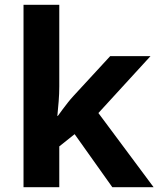

<svg xmlns="http://www.w3.org/2000/svg" viewBox="-20 -780 660 800"><path d="M227 -420Q227 -389 224.5 -358.5Q222 -328 219 -297H221Q231 -311 241.5 -325Q252 -339 263 -353Q274 -367 286 -380L439 -546H607L390 -309L620 0H448L291 -221L227 -170V0H78V-760H227Z"/></svg>

Font: Noto Sans Sundanese
Style: Regular
Weight: 400
Designer: Monotype Design Team (Regular), Sérgio L. Martins (other weights)
Foundry: Monotype Imaging Inc.
Version: Version 2.003